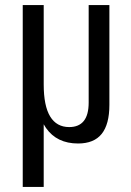

<svg xmlns="http://www.w3.org/2000/svg" viewBox="-20 -560 518 760"><path d="M413 -540V-145Q413 -68 382.5 -30Q352 8 289 8Q205 8 162 -53.5Q119 -115 119 -238V-295L153 -226Q153 -141 178.5 -99Q204 -57 254 -57Q292 -57 311.5 -81Q331 -105 331 -154V-540ZM153 -540V-174V180H70V-540Z"/></svg>

Font: Pathway Extreme Condensed
Style: Regular
Weight: 400
Width: 3
Version: Version 1.001;gftools[0.9.26]